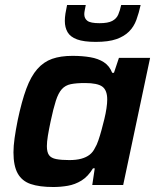

<svg xmlns="http://www.w3.org/2000/svg" viewBox="-20 -742 631 770"><path d="M194 8Q138 8 103 -4Q68 -16 51 -46.5Q34 -77 34 -131Q34 -156 38.5 -188Q43 -220 51 -260Q67 -336 85.5 -386Q104 -436 129.5 -465Q155 -494 189 -506Q223 -518 271 -518Q310 -518 342 -512.5Q374 -507 396.5 -492.5Q419 -478 430 -450H437L457 -510H582L474 0H350L360 -67H353Q333 -34 307 -18Q281 -2 252 3Q223 8 194 8ZM258 -100Q286 -100 306 -105.5Q326 -111 339.5 -121.5Q353 -132 361 -149Q368 -160 374.5 -179Q381 -198 387 -220Q393 -242 398.5 -264.5Q404 -287 407 -307.5Q410 -328 410 -343Q410 -380 390.5 -394.5Q371 -409 321 -409Q286 -409 264 -404.5Q242 -400 228 -384.5Q214 -369 204 -338Q194 -307 183 -255Q176 -222 172 -197.5Q168 -173 168 -156Q168 -132 176.5 -120Q185 -108 205.5 -104Q226 -100 258 -100ZM364 -574Q316 -574 289 -584Q262 -594 251 -613Q240 -632 240 -658Q240 -672 242.5 -688Q245 -704 249 -722H324Q322 -711 320 -701.5Q318 -692 318 -685Q318 -668 330.5 -658.5Q343 -649 379 -649Q413 -649 430 -658Q447 -667 454 -683Q461 -699 466 -722H544Q537 -690 527 -662.5Q517 -635 497.5 -615.5Q478 -596 446.5 -585Q415 -574 364 -574Z"/></svg>

Font: Saira Thin SemiBold
Style: Italic
Weight: 600
Italic angle: -12°
Version: Version 1.101